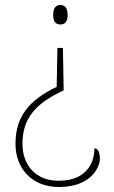

<svg xmlns="http://www.w3.org/2000/svg" viewBox="-20 -561 455 769"><path d="M222 -541C206 -541 193 -532 193 -501C193 -471 206 -463 222 -463C237 -463 251 -471 251 -501C251 -532 237 -541 222 -541ZM235 -199 232 -369H210L207 -213C98 -161 42 -95 42 15C42 114 108 188 216 188C343 188 380 110 380 75C380 48 372 33 358 33C358 93 325 163 214 163C125 163 70 102 70 15C70 -88 123 -147 235 -199Z"/></svg>

Font: Noto Serif Malayalam Thin
Style: Regular
Weight: 100
Designer: Indian type Foundry, Jelle Bosma, Monotype Design Team
Foundry: Monotype Imaging Inc.
Version: Version 2.104